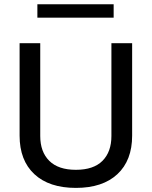

<svg xmlns="http://www.w3.org/2000/svg" viewBox="-20 -893 726 918"><path d="M512.7 -686.5H611.8V-244.6Q611.8 -126 541.3 -60.3Q470.7 5.4 342.8 5.4Q214.8 5.4 144.3 -60.3Q73.7 -126 73.7 -244.6V-686.5H172.4V-242.7Q172.4 -167 215.6 -124Q258.8 -81.1 342.8 -81.1Q427.2 -81.1 470 -124Q512.7 -167 512.7 -242.7ZM523.4 -872.6V-808.6H158.7V-872.6Z"/></svg>

Font: Estedad-FD Medium
Style: Regular
Weight: 500
Designer: Amin Abedi
Version: Version 7.3